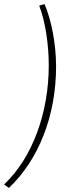

<svg xmlns="http://www.w3.org/2000/svg" viewBox="-72 -750 361 945"><path d="M-28 175C117 37 204 -178 204 -423C204 -533 181 -652 147 -730L121 -722C152 -642 168 -528 168 -428C168 -199 90 24 -52 158Z"/></svg>

Font: Source Sans Pro Light
Style: Italic
Weight: 300
Italic angle: -11°
Designer: Paul D. Hunt
Foundry: Adobe Systems Incorporated
Version: Version 3.006;hotconv 1.0.111;makeotfexe 2.5.65597